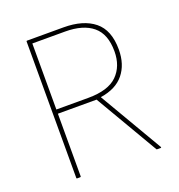

<svg xmlns="http://www.w3.org/2000/svg" viewBox="-121 -756 800 858"><g transform="rotate(-20 279.0 -327.5)"><path d="M101 0Q98 0 98 -3V-652Q98 -655 101 -655H274Q368 -655 420.5 -612.5Q473 -570 473 -478Q473 -407 436 -361.5Q399 -316 325 -305V-304L500 -5Q502 -3 501 -1.5Q500 0 498 0H481Q479 0 478 -2L303 -301H119V-3Q119 0 115 0ZM119 -321H270Q366 -321 409 -363.5Q452 -406 452 -477Q452 -559 406 -597Q360 -635 275 -635H119Z"/></g></svg>

Font: Sofia Sans Semi Condensed Thin
Style: Regular
Weight: 250
Version: Version 4.100